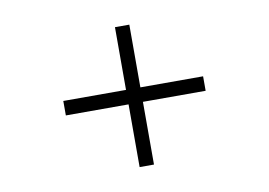

<svg xmlns="http://www.w3.org/2000/svg" viewBox="-68 -705 1135 811"><g transform="rotate(-10 500.0 -300.0)"><path d="M530.8 -269V0H469.2V-269H200.2V-331.1H469.2V-600.1H530.8V-331.1H799.8V-269Z"/></g></svg>

Font: Charis SIL Am
Style: Bold
Weight: 700
Foundry: SIL International
Version: Version 5.000